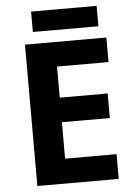

<svg xmlns="http://www.w3.org/2000/svg" viewBox="-59 -921 678 966"><g transform="rotate(-5 280.0 -438.5)"><path d="M501 0H90V-714H501V-590H241V-433H483V-309H241V-125H501ZM466 -877V-774H135V-877Z"/></g></svg>

Font: Noto Sans Kannada
Style: Regular
Weight: 400
Designer: Jelle Bosma - Monotype Design Team
Foundry: Monotype Imaging Inc.
Version: Version 2.003